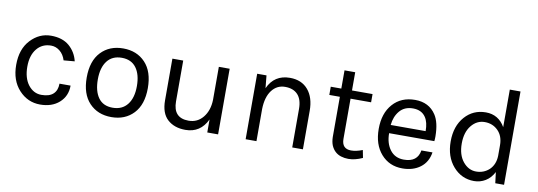

<svg xmlns="http://www.w3.org/2000/svg" viewBox="-55 -1025 3864 1380"><g transform="rotate(10 1877.5 -335.0)"><path d="M50 -241Q50 -356 113 -423Q176 -490 261 -490Q345 -490 395 -447Q445 -403 460 -338L380 -331Q367 -373 338 -396.5Q309 -420 274 -420Q209 -420 170 -372Q131 -324 131 -242Q131 -159 169 -109Q208 -59 265.5 -59Q323 -59 351.5 -85.5Q380 -112 380 -161H461Q461 -84 407 -36Q354 11 268 11Q177 11 113.5 -58Q50 -127 50 -241Z M565 -239Q565 -360 626.5 -425Q688 -490 788 -490Q888 -490 949.5 -425Q1011 -360 1011 -239Q1011 -119 949.5 -54Q888 11 788 11Q688 11 626.5 -54Q565 -119 565 -239ZM683 -373.5Q646 -325 646 -239.5Q646 -154 681 -105.5Q716 -57 785.5 -57Q855 -57 893 -105.5Q931 -154 931 -239.5Q931 -325 895 -373.5Q859 -422 789.5 -422Q720 -422 683 -373.5Z M1148 -175V-479H1227V-181Q1227 -60 1339 -60Q1404 -60 1444.5 -110Q1485 -160 1487 -238V-479H1566V0H1487V-95Q1438 9 1328 9Q1247 9 1197.5 -36Q1148 -81 1148 -175Z M1767 0V-478H1835L1844 -386Q1891 -490 2005 -490Q2090 -490 2137.5 -434Q2185 -378 2185 -281V0H2107V-281Q2107 -350 2074.5 -385Q2042 -420 1982 -420Q1922 -420 1885 -371Q1848 -322 1846 -235V0Z M2304 -418V-478H2381V-611H2459V-478H2609V-418H2459V-125Q2459 -52 2527 -52Q2564 -52 2610 -70L2621 -14Q2566 11 2518 11Q2490 11 2464 3Q2414 -13 2392 -64Q2382 -89 2381 -124V-418Z M3071 -412Q3106 -359 3107 -257Q3107 -235 3105 -222H2775Q2775 -148 2811 -100.5Q2847 -53 2912 -53Q3011 -53 3025 -140H3106Q3095 -68 3042.5 -28.5Q2990 11 2912 11Q2816 11 2756 -57.5Q2696 -126 2696 -240Q2696 -354 2756.5 -422Q2817 -490 2918.5 -490Q3020 -490 3071 -412ZM2776 -282H3031Q3031 -346 3007 -382Q2977 -427 2914 -427Q2852 -427 2817 -385.5Q2782 -344 2776 -282Z M3282 -422Q3342 -490 3435 -490Q3527 -490 3575 -407V-681H3653V0H3589L3579 -80Q3556 -35 3518 -12Q3480 11 3435 11Q3344 11 3282.5 -59Q3221 -129 3221 -241Q3221 -353 3282 -422ZM3302 -240Q3302 -157 3342 -108Q3382 -59 3438 -59Q3494 -59 3534 -96Q3573 -134 3575 -197V-275Q3575 -342 3536 -381Q3497 -420 3439 -420Q3381 -420 3341.5 -371Q3302 -322 3302 -240Z"/></g></svg>

Font: Karmilla
Style: Regular
Weight: 400
Designer: Jonathan Pinhorn
Version: Version 1.000